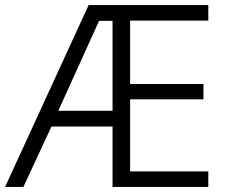

<svg xmlns="http://www.w3.org/2000/svg" viewBox="-21 -734 883 754"><path d="M797 0V-61H490V-344H778V-404H490V-653H797V-714H327L-1 0H71L181 -237H421V0ZM208 -299 368 -652H421V-299Z"/></svg>

Font: Noto Sans Syriac Light
Style: Regular
Weight: 300
Designer: Patrick Giasson and the Monotype Design Team
Foundry: Monotype Imaging Inc.
Version: Version 3.000